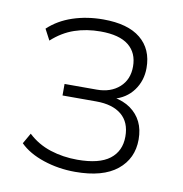

<svg xmlns="http://www.w3.org/2000/svg" viewBox="-63 -555 593 623"><g transform="rotate(10 233.0 -243.5)"><path d="M224 8Q169 8 119.5 -8.5Q70 -25 41 -54L61 -89Q93 -59 135 -45.5Q177 -32 224 -32Q296 -32 330.5 -58.5Q365 -85 365 -133Q365 -180 335.5 -204.5Q306 -229 252 -229H141V-267H247Q293 -267 321.5 -292.5Q350 -318 350 -361Q350 -406 319.5 -430.5Q289 -455 227 -455Q181 -455 141.5 -441.5Q102 -428 68 -397L49 -433Q82 -464 128.5 -479.5Q175 -495 229 -495Q310 -495 352 -460.5Q394 -426 394 -364Q394 -322 370.5 -290Q347 -258 305 -247V-252Q339 -246 362 -229.5Q385 -213 397 -188.5Q409 -164 409 -131Q409 -68 362 -30Q315 8 224 8Z"/></g></svg>

Font: Nunito Sans 10pt SemiCondensed ExtraLight
Style: Regular
Weight: 250
Width: 4
Designer: Vernon Adams
Foundry: Vernon Adams
Version: Version 3.101;gftools[0.9.27]